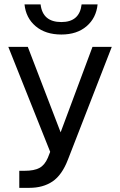

<svg xmlns="http://www.w3.org/2000/svg" viewBox="-20 -720 564 901"><path d="M438 -699.5Q431.5 -635.5 386.2 -596.8Q341 -558 268 -558Q193.5 -558 147.5 -596.8Q101.5 -635.5 95 -699.5H170.5Q180 -616.5 268 -616.5Q353.5 -616.5 363 -699.5ZM70.5 81.5H95Q140.5 81.5 165.2 68Q190 54.5 204.5 20.5L215.5 -7.5L19 -500H110.5L264.5 -99L414 -500H504.5L299 28.5Q271 101.5 226.5 131.5Q182 161.5 118 161.5H70.5Z"/></svg>

Font: Overused Grotesk
Style: Regular
Weight: 450
Version: Version 0.004